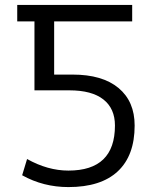

<svg xmlns="http://www.w3.org/2000/svg" viewBox="-20 -750 617 780"><path d="M50 -730H517V-663H200V-447H275Q396 -447 461.5 -392.5Q527 -338 527 -240Q527 -118 458.5 -54Q390 10 258 10Q156 10 70 -38L90 -104Q174 -57 258 -57Q447 -57 447 -240Q447 -309 400 -346Q353 -383 262 -383H120V-663H50Z"/></svg>

Font: M PLUS 1p
Style: Regular
Weight: 400
Version: Version 1.062